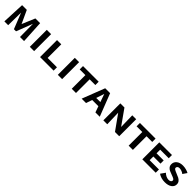

<svg xmlns="http://www.w3.org/2000/svg" viewBox="500 -2128 3782 3782"><g transform="rotate(45 2391.0 -236.5)"><path d="M510 0 507 -364 376 -24H317L186 -355L181 0H75L96 -473H227L352 -202L466 -473H598L624 0Z M784 -473H904V0H784Z M1447 -93V0H1069V-473H1187V-93Z M1564 -473H1684V0H1564Z M2229 -380H2070V0H1952V-380H1793V-473H2229Z M2566 -128H2393L2350 0H2228L2411 -473H2548L2732 0H2611ZM2536 -213 2477 -381 2421 -213Z M3274 -473V0H3156L2932 -314L2941 0H2832V-473H2947L3172 -155L3165 -473Z M3814 -380H3655V0H3537V-380H3378V-473H3814Z M4291 -90V0H3918V-473H4271V-383H4032V-282H4231V-193H4032V-90Z M4543 -194Q4496 -210 4464.5 -225Q4433 -240 4411 -267.5Q4389 -295 4389 -337Q4389 -400 4438 -440Q4487 -480 4570 -480Q4618 -480 4664 -467.5Q4710 -455 4738 -438L4679 -352Q4654 -373 4621 -384.5Q4588 -396 4561 -396Q4528 -396 4513.5 -380.5Q4499 -365 4499 -348Q4499 -326 4521 -312.5Q4543 -299 4593 -279Q4642 -260 4673 -244Q4704 -228 4726 -200.5Q4748 -173 4748 -132Q4748 -70 4694.5 -31.5Q4641 7 4548 7Q4443 7 4365 -46L4433 -142Q4461 -113 4497.5 -96Q4534 -79 4569 -79Q4602 -79 4620 -93Q4638 -107 4638 -127Q4638 -150 4615.5 -163Q4593 -176 4543 -194Z"/></g></svg>

Font: Ysabeau SC
Style: Bold
Weight: 700
Designer: Christian Thalmann (Catharsis Fonts)
Version: Version 0.003